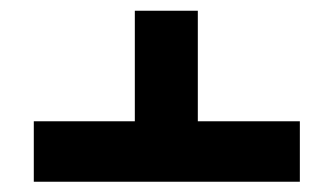

<svg xmlns="http://www.w3.org/2000/svg" viewBox="-20 -576 630 363"><path d="M546.9 -346.7V-232.4H43.9V-346.7H234.9V-555.7H354V-346.7Z"/></svg>

Font: Arimo SemiBold
Style: Regular
Weight: 600
Designer: Steve Matteson
Foundry: Monotype Imaging Inc.
Version: Version 1.33